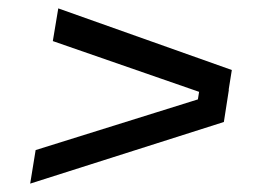

<svg xmlns="http://www.w3.org/2000/svg" viewBox="-20 -558 630 458"><path d="M514 -267 52 -120 65 -200 526 -344ZM533 -391 521 -316 106 -460 119 -538ZM477 -289H447L460 -371H490Z"/></svg>

Font: Sora Variable Italic
Style: Regular
Weight: 400
Designer: Jonathan Barnbrook, Julián Moncada
Foundry: Barnbrook Fonts
Version: Version 2.000